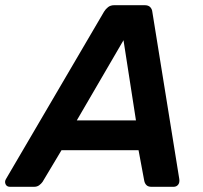

<svg xmlns="http://www.w3.org/2000/svg" viewBox="-65 -720 782 740"><path d="M-26 0Q-39 0 -43.5 -10Q-48 -20 -42 -30L336 -675Q342 -685 351.5 -692.5Q361 -700 376 -700H492Q507 -700 514 -692.5Q521 -685 522 -675L626 -30Q628 -16 621.5 -8Q615 0 604 0H519Q506 0 499.5 -6.5Q493 -13 491 -23L469 -141H172L99 -19Q94 -12 86 -6Q78 0 66 0ZM231 -256H459L411 -565Z"/></svg>

Font: Rubik Medium
Style: Italic
Weight: 500
Italic angle: -12°
Designer: Hubert and Fischer
Foundry: Hubert and Fischer
Version: Version 2.300;gftools[0.9.30]